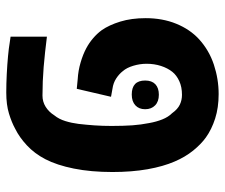

<svg xmlns="http://www.w3.org/2000/svg" viewBox="-71 -610 690 588"><g transform="rotate(90 274.0 -316.0)"><path d="M263.2 9.8Q236.3 9.8 206.8 8.3Q177.2 6.8 151.9 4.4Q126.5 2 112.3 -0.5L92.3 -3.4V-114.7Q141.6 -108.4 185.3 -104.7Q229 -101.1 272.9 -101.1Q291.5 -101.1 307.1 -110.8Q322.8 -120.6 333.5 -137.7Q344.7 -151.4 350.8 -171.1Q356.9 -190.9 359.4 -211.4Q362.3 -236.3 364 -260.7Q365.7 -285.2 365.7 -313Q365.7 -349.1 363.8 -376.2Q361.8 -403.3 356.9 -427.7Q353 -449.7 345.7 -468Q338.4 -486.3 326.7 -498Q314.5 -515.1 300.5 -521.7Q286.6 -528.3 270.5 -528.3Q246.1 -528.3 228.3 -520Q210.4 -511.7 200.2 -499Q188.5 -484.4 181.9 -463.9Q175.3 -443.4 175.3 -419.9Q175.3 -399.4 181.4 -379.2Q187.5 -358.9 197.8 -347.2Q206.5 -335.9 220.2 -326.9Q233.9 -317.9 252 -315.4L276.4 -311L252 -206.1L222.2 -209Q196.8 -210.4 171.6 -217.8Q146.5 -225.1 127.4 -235.4Q111.8 -243.7 97.4 -255.9Q83 -268.1 72.3 -282.7Q56.6 -305.2 46.1 -339.4Q35.6 -373.5 35.6 -417Q35.6 -468.8 52.7 -510.7Q69.8 -552.7 100.1 -580.6Q133.8 -611.3 178 -626Q222.2 -640.6 268.1 -640.6Q309.6 -640.6 343 -629.9Q376.5 -619.1 400.9 -601.6Q421.4 -586.9 441.2 -562.5Q460.9 -538.1 474.6 -505.9Q489.7 -471.2 498.3 -422.9Q506.8 -374.5 506.8 -315.4Q506.8 -249.5 496.3 -197.3Q485.8 -145 467.3 -109.4Q450.2 -76.7 425.3 -53.5Q400.4 -30.3 374.5 -17.6Q355 -6.8 327.9 1.5Q300.8 9.8 263.2 9.8ZM269.5 -374.5Q226.6 -374.5 226.6 -415.5Q226.6 -436 238 -446.8Q249.5 -457.5 270 -457.5Q291 -457.5 302.7 -446Q314.5 -434.6 314.5 -415.5Q314.5 -396.5 302.5 -385.5Q290.5 -374.5 269.5 -374.5Z"/></g></svg>

Font: Open Sans SemiCondensed
Style: Bold
Weight: 700
Width: 4
Designer: Monotype Design Team
Foundry: Monotype Imaging Inc.
Version: Version 3.003